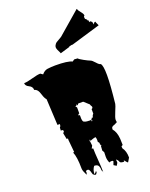

<svg xmlns="http://www.w3.org/2000/svg" viewBox="-198 -1157 1037 1325"><g transform="rotate(-20 320.0 -494.5)"><path d="M536.1 -1055.7Q539.6 -1043.5 555.2 -1025.1Q570.8 -1006.8 571.3 -994.1Q564.9 -992.7 564.9 -984.9Q564.9 -977.1 566.9 -970.7Q569.8 -969.2 571.5 -967.5Q573.2 -965.8 575 -964.4Q576.7 -962.9 577.1 -961.9Q577.6 -960.9 579.1 -959Q580.6 -957 581.5 -951.7L587.9 -953.1L584.5 -939.9L594.2 -943.4L606 -934.6L610.8 -914.1L617.7 -925.8L626.5 -929.2Q627.9 -921.9 640.1 -897.5L427.2 -834Q422.4 -833 420.4 -833Q418.5 -833 418.5 -834L397.5 -828.6L398.4 -826.2L328.1 -805.2Q327.1 -811 320.1 -824Q313 -836.9 310.3 -847.9Q307.6 -858.9 313.7 -870.4Q319.8 -881.8 328.4 -887.5Q336.9 -893.1 350.3 -900.1Q363.8 -907.2 368.7 -911.1ZM405.8 44.4 415 18.6 409.2 13.7H396.5Q396.5 14.6 385.7 17.6Q375.5 -4.4 375.5 -27.1Q375.5 -49.8 376.5 -61L367.7 -76.2L370.1 -112.8L372.6 -107.9L374 -111.3L367.7 -122.1V-132.8L358.9 -144.5L359.9 -155.8Q359.9 -165.5 356 -179.2Q345.7 -179.2 331.3 -173.6Q316.9 -168 314 -167V-178.2L306.2 -167H310.1L314 -132.8L303.7 -113.8L314 -111.3Q314 -81.1 318.6 -23.7Q323.2 33.7 323.2 63.5L315.9 49.3L314.9 46.9L315.9 48.3Q315.9 26.4 308.3 14.9Q300.8 3.4 279.3 3.4Q261.2 25.9 261.2 59.6Q277.3 44.9 279.3 39.6V53.2L270.5 64.5Q252.9 64.5 251 49.3Q251 51.3 252 54.7Q252.9 58.1 252.9 59.6Q249 54.2 246.1 42Q243.2 29.8 238.8 21.7Q234.4 13.7 225.6 13.7Q210 13.7 210 32.2Q210.4 28.8 213.4 25.4Q216.3 22 217.8 22L209 43.5Q206.5 36.1 201.7 26.4Q190.9 5.9 190.9 -11.2Q190.9 -92.8 173.8 -132.8H182.1L173.3 -224.6L173.8 -235.8H164.1L155.3 -280.3L164.1 -291.5Q164.1 -304.2 152.3 -304.2L146 -302.7L147 -325.7Q155.3 -332 155.3 -348.6H137.7L127.9 -540.5Q115.2 -554.7 107.9 -579.8Q100.6 -605 91.8 -616Q83 -627 69.3 -630.4Q69.3 -654.8 44.7 -666.3Q20 -677.7 20 -697.8Q42 -697.8 83.7 -709.7Q125.5 -721.7 147 -721.7L164.1 -710Q182.6 -732.4 205.1 -735.8Q235.4 -739.7 262.7 -739.7Q355 -739.7 385.7 -723.6L400.9 -733.9L425.3 -732.4Q431.2 -724.6 460.7 -708.5Q490.2 -692.4 502.4 -688.2Q514.6 -684.1 533.2 -662.6Q551.8 -641.1 562 -641.1Q576.7 -626.5 576.7 -554.4Q576.7 -482.4 562 -348.6Q561 -339.4 543.9 -298.8Q526.9 -258.3 526.9 -244.6Q526.9 -231 530.3 -225.6L522.5 -224.1Q517.6 -218.3 507.1 -215.3Q496.6 -212.4 490.2 -207.3Q483.9 -202.1 483.9 -189Q508.3 -160.6 511.7 -110.4Q513.2 -92.8 513.2 -64.9L502 -57.6L503.4 -43.5Q524.9 -15.6 524.9 31.7L507.8 60.5L503.4 59.6L483.9 37.1V47.4Q456.5 47.4 453.1 37.1Q448.2 22 435.1 13.7L437 34.2Q437 38.6 431.6 46.6Q426.3 54.7 425.3 56.6ZM375.5 -313.5H385.7Q385.7 -326.7 396.5 -336.9V-371.1Q400.4 -371.1 403.1 -374.8Q405.8 -378.4 405.8 -382.6Q405.8 -386.7 401.1 -393.3Q396.5 -399.9 396.5 -404.8L358.9 -438.5H323.2L314 -427.7L306.2 -438.5V-427.7H296.9L306.2 -415.5V-371.1Q296.9 -371.1 296.9 -359.4H306.2Q306.2 -356.4 306.2 -346.9Q306.2 -337.4 306.4 -331.5Q306.6 -325.7 308.8 -318.1Q311 -310.5 315.9 -307.9Q320.8 -305.2 329.3 -303.2Q337.9 -301.3 357.2 -300.8Q376.5 -300.3 375.5 -313.5ZM375.5 -291.5 367.7 -302.7V-291.5ZM323.2 63.5Q324.2 64.5 324.2 65.4Q324.2 66.4 323.2 67.4ZM314.9 46.9Q314 46.9 314 44.4Z"/></g></svg>

Font: Butcherman Caps
Style: Regular
Weight: 400
Version: Version 001.003